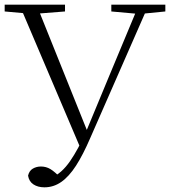

<svg xmlns="http://www.w3.org/2000/svg" viewBox="-22 -743 736 821"><path d="M98 8Q103 -13 118.5 -22Q134 -31 153 -31Q175 -31 193.5 -20Q212 -9 241 21L209 38L198 17Q242 -2 278 -54.5Q314 -107 343 -175H344L449 -428L572 -723H614L364 -153Q333 -81 303 -34.5Q273 12 240 35Q207 58 168 58Q140 58 121 45.5Q102 33 98 8ZM-2 -694V-723H256V-694L129 -684H109ZM454 -694V-723H685V-694L584 -684H565ZM324 -105 61 -723H134L355 -173Z"/></svg>

Font: Noto Serif SC
Style: Regular
Weight: 200
Designer: Ryoko NISHIZUKA 西塚涼子 (kana & ideographs); Frank Grießhammer (Latin, Greek & Cyrillic); Wenlong ZHANG 张文龙 (bopomofo); San
Foundry: Adobe
Version: Version 2.001;hotconv 1.1.0;makeotfexe 2.6.0